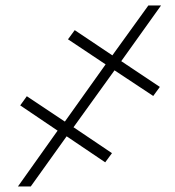

<svg xmlns="http://www.w3.org/2000/svg" viewBox="-20 -675 632 695"><path d="M394.5 -420.4 246.1 -214.4 385.3 -120.6 360.8 -87.4 221.2 -181.6 91.3 0H44.9L188.5 -202.1L53.2 -293.5L77.1 -326.7L214.8 -234.9L362.3 -441.9L226.1 -532.7L250.5 -565.9L386.7 -474.6L517.1 -655.3H563L418.9 -453.6L558.6 -360.4L534.7 -327.6Z"/></svg>

Font: Inter 18pt ExtraLight
Style: Italic
Weight: 250
Italic angle: -9.3988°
Designer: Rasmus Andersson
Foundry: rsms
Version: Version 4.001;git-66647c0bb